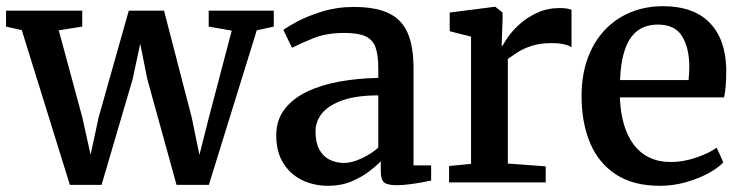

<svg xmlns="http://www.w3.org/2000/svg" viewBox="-24 -590 2401 621"><path d="M-4.5 -504V-555.5H242V-504L166 -492L242.5 -209.5L269 -89.5L295 -210.5L392.5 -555.5H506.5L596 -210.5L621 -89L651.5 -209.5L725.5 -491L651 -504V-555.5H861.5V-504L806.5 -492L651.5 8H547L452.5 -334L429.5 -448.5L405 -334L304.5 8H202L46.5 -492.5Z M1037.5 11Q992.5 11 954.2 -7Q916 -25 892.8 -61.5Q869.5 -98 869.5 -152.5Q869.5 -201.5 896.2 -236.5Q923 -271.5 969 -293.5Q1015 -315.5 1074.5 -326.2Q1134 -337 1199.5 -338V-369.5Q1199.5 -412 1190.5 -437Q1181.5 -462 1157.8 -472.8Q1134 -483.5 1089.5 -483.5Q1031.5 -483.5 988 -465.8Q944.5 -448 920.5 -435.5L892.5 -493Q903 -502 936.8 -520Q970.5 -538 1018.2 -552.8Q1066 -567.5 1120 -567.5Q1192.5 -567.5 1234.8 -546.5Q1277 -525.5 1295.2 -481.8Q1313.5 -438 1313.5 -368.5V-55H1370.5V-6Q1359.5 -3.5 1340 0Q1320.5 3.5 1298.8 6.2Q1277 9 1259 9Q1229.5 9 1218.5 0.2Q1207.5 -8.5 1207.5 -38.5V-68.5Q1195 -55 1170.8 -36.2Q1146.5 -17.5 1112.8 -3.2Q1079 11 1037.5 11ZM1089 -63Q1114 -63 1145.2 -77.5Q1176.5 -92 1199.5 -112.5V-281.5Q1129.5 -281.5 1084.5 -265.8Q1039.5 -250 1018 -224Q996.5 -198 996.5 -165Q996.5 -129.5 1008.5 -107Q1020.5 -84.5 1041.5 -73.8Q1062.5 -63 1089 -63Z M1428.5 0V-53L1499.5 -60V-471.5L1430.5 -489V-549.5L1575.5 -568H1578L1601.5 -549.5V-530L1598.5 -442H1601.5Q1606 -451.5 1620 -471.5Q1634 -491.5 1657.8 -512.8Q1681.5 -534 1714 -549Q1746.5 -564 1787 -564Q1801.5 -564 1810.2 -562.2Q1819 -560.5 1824.5 -558.5V-437Q1817.5 -442.5 1801.2 -446.5Q1785 -450.5 1759 -450.5Q1722 -450.5 1695 -441.5Q1668 -432.5 1649.5 -420.5Q1631 -408.5 1618.5 -399.5V-61L1741 -52V0Z M2110.5 11Q2024 11 1967.8 -26Q1911.5 -63 1884.2 -128.5Q1857 -194 1857 -279Q1857 -346 1876.2 -399.8Q1895.5 -453.5 1930.8 -491.5Q1966 -529.5 2014.5 -549.8Q2063 -570 2121 -570Q2217.5 -570 2269.8 -518Q2322 -466 2325 -369.5Q2325 -338.5 2323.5 -315.5Q2322 -292.5 2318 -275H1981Q1982.5 -228 1993.5 -189.5Q2004.5 -151 2025 -123.2Q2045.5 -95.5 2075.8 -80.8Q2106 -66 2145.5 -66Q2187 -66 2229.2 -80.8Q2271.5 -95.5 2294 -112.5L2315.5 -65Q2298.5 -46.5 2266.5 -29.2Q2234.5 -12 2193.8 -0.5Q2153 11 2110.5 11ZM1981.5 -331H2203Q2204 -340 2204.8 -352Q2205.5 -364 2205.5 -373.5Q2205.5 -434 2182.5 -472.2Q2159.5 -510.5 2103.5 -510.5Q2078.5 -510.5 2057.2 -501.8Q2036 -493 2019.8 -472.8Q2003.5 -452.5 1993.5 -417.8Q1983.5 -383 1981.5 -331Z"/></svg>

Font: Merriweather Light 18pt SemiBold
Style: Regular
Weight: 600
Version: Version 2.100